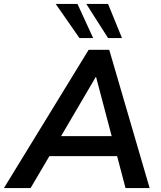

<svg xmlns="http://www.w3.org/2000/svg" viewBox="-58 -959 822 979"><path d="M-38 0 394 -705H499L705 0H582L532 -190L572 -163H158L208 -187L98 0ZM430 -566 240 -242 218 -265H545L518 -240L432 -566ZM493 -765 382 -939H493L564 -765ZM347 -765 226 -939H337L417 -765Z"/></svg>

Font: Nunito Sans 12pt ExtraLight
Style: Italic
Weight: 200
Italic angle: -9°
Designer: Vernon Adams
Foundry: Vernon Adams
Version: Version 3.101;gftools[0.9.27]